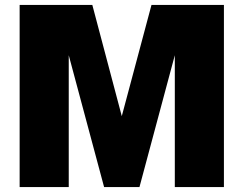

<svg xmlns="http://www.w3.org/2000/svg" viewBox="-20 -762 992 782"><path d="M60 -742H356L476 -289L597 -742H892V0H692V-537L548 0H404L260 -537V0H60Z"/></svg>

Font: Morrison Black
Style: Regular
Weight: 900
Designer: Pablo Impallari, Rodrigo Fuenzalida (Modified by Dan O. Williams)
Version: Version 0.03;June 6, 2019;FontCreator 11.5.0.2425 64-bit; tt